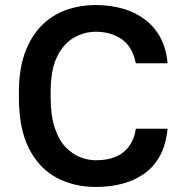

<svg xmlns="http://www.w3.org/2000/svg" viewBox="-20 -731 730 762"><path d="M360 11Q274 11 205 -25.5Q136 -62 95.5 -140.5Q55 -219 55 -345V-365Q55 -456 79 -521.5Q103 -587 144.5 -629Q186 -671 241.5 -691Q297 -711 360 -711Q418 -711 468 -696.5Q518 -682 556 -653Q594 -624 617 -581Q640 -538 645 -480H519Q506 -545 463.5 -575Q421 -605 360 -605Q316 -605 275 -582.5Q234 -560 207.5 -508Q181 -456 181 -365V-345Q181 -273 197 -224.5Q213 -176 239.5 -148Q266 -120 297.5 -107.5Q329 -95 360 -95Q432 -95 471.5 -128.5Q511 -162 519 -220H645Q639 -158 615.5 -114Q592 -70 553.5 -42.5Q515 -15 466 -2Q417 11 360 11Z"/></svg>

Font: Golos Text Medium
Style: Regular
Weight: 500
Designer: A.Korolkova, Vitaly Kuzmin
Foundry: ParaType Ltd
Version: Version 2.004